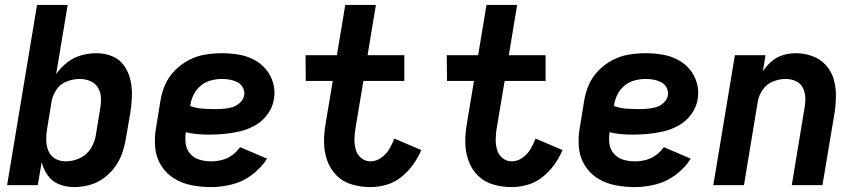

<svg xmlns="http://www.w3.org/2000/svg" viewBox="-20 -755 3496 783"><path d="M282 8Q312 8 343 0Q374 -8 401 -27Q428 -46 447.5 -72.5Q467 -99 477.5 -128.5Q488 -158 493 -188L512 -298Q517 -332 518 -365.5Q519 -399 511.5 -430.5Q504 -462 485.5 -488Q467 -514 437 -526Q407 -538 373 -538Q342 -538 311.5 -529.5Q281 -521 254.5 -500.5Q228 -480 209 -453L256 -735H131L9 0H134L150 -94Q157 -65 174.5 -40Q192 -15 221 -3.5Q250 8 282 8ZM248 -97Q224 -97 205 -108Q186 -119 177.5 -139.5Q169 -160 168.5 -183Q168 -206 172 -229L190 -339Q194 -365 210 -389Q226 -413 252.5 -423Q279 -433 305 -433Q327 -433 347 -425Q367 -417 378.5 -399Q390 -381 391.5 -359.5Q393 -338 389 -315L371 -205Q367 -177 350.5 -150Q334 -123 305.5 -110Q277 -97 248 -97Z M841 8Q883 8 926.5 -3Q970 -14 1007.5 -42Q1045 -70 1069 -108L959 -155Q946 -136 926.5 -122Q907 -108 885 -102.5Q863 -97 841 -97Q817 -97 794.5 -103.5Q772 -110 756.5 -127Q741 -144 737.5 -167.5Q734 -191 738 -215V-216Q760 -210 784 -208Q808 -206 831 -206H832Q864 -206 895.5 -209Q927 -212 959 -219.5Q991 -227 1021 -244Q1051 -261 1071.5 -289.5Q1092 -318 1097 -350Q1103 -384 1094 -416Q1085 -448 1064.5 -472.5Q1044 -497 1015 -512Q986 -527 952.5 -532.5Q919 -538 885 -538Q852 -538 817.5 -532.5Q783 -527 751 -510.5Q719 -494 693 -467.5Q667 -441 653 -408.5Q639 -376 634 -342L616 -232Q609 -191 613 -151.5Q617 -112 637.5 -79.5Q658 -47 690.5 -27Q723 -7 762 0.5Q801 8 841 8ZM859 -310Q832 -310 805.5 -312Q779 -314 755 -323L756 -325Q759 -347 769.5 -368.5Q780 -390 798.5 -405.5Q817 -421 840 -427Q863 -433 885 -433Q902 -433 918 -430Q934 -427 948 -420Q962 -413 970 -398.5Q978 -384 976 -367Q973 -350 959 -336.5Q945 -323 927.5 -318Q910 -313 893 -311.5Q876 -310 859 -310Z M1491 8Q1523 8 1556 -1.5Q1589 -11 1616.5 -33Q1644 -55 1664.5 -83.5Q1685 -112 1698 -143L1588 -190Q1580 -168 1567.5 -147Q1555 -126 1534.5 -111.5Q1514 -97 1491 -97Q1469 -97 1452.5 -111Q1436 -125 1430.5 -146Q1425 -167 1425.5 -189Q1426 -211 1430 -234L1462 -425H1629V-530H1479L1513 -735H1388L1354 -530H1226L1227 -425H1337L1308 -251Q1301 -212 1301.5 -173.5Q1302 -135 1314.5 -100Q1327 -65 1353 -39Q1379 -13 1415.5 -2.5Q1452 8 1491 8Z M2067 8Q2099 8 2132 -1.5Q2165 -11 2192.5 -33Q2220 -55 2240.5 -83.5Q2261 -112 2274 -143L2164 -190Q2156 -168 2143.5 -147Q2131 -126 2110.5 -111.5Q2090 -97 2067 -97Q2045 -97 2028.5 -111Q2012 -125 2006.5 -146Q2001 -167 2001.5 -189Q2002 -211 2006 -234L2038 -425H2205V-530H2055L2089 -735H1964L1930 -530H1802L1803 -425H1913L1884 -251Q1877 -212 1877.5 -173.5Q1878 -135 1890.5 -100Q1903 -65 1929 -39Q1955 -13 1991.5 -2.5Q2028 8 2067 8Z M2569 8Q2611 8 2654.5 -3Q2698 -14 2735.5 -42Q2773 -70 2797 -108L2687 -155Q2674 -136 2654.5 -122Q2635 -108 2613 -102.5Q2591 -97 2569 -97Q2545 -97 2522.5 -103.5Q2500 -110 2484.5 -127Q2469 -144 2465.5 -167.5Q2462 -191 2466 -215V-216Q2488 -210 2512 -208Q2536 -206 2559 -206H2560Q2592 -206 2623.5 -209Q2655 -212 2687 -219.5Q2719 -227 2749 -244Q2779 -261 2799.5 -289.5Q2820 -318 2825 -350Q2831 -384 2822 -416Q2813 -448 2792.5 -472.5Q2772 -497 2743 -512Q2714 -527 2680.5 -532.5Q2647 -538 2613 -538Q2580 -538 2545.5 -532.5Q2511 -527 2479 -510.5Q2447 -494 2421 -467.5Q2395 -441 2381 -408.5Q2367 -376 2362 -342L2344 -232Q2337 -191 2341 -151.5Q2345 -112 2365.5 -79.5Q2386 -47 2418.5 -27Q2451 -7 2490 0.5Q2529 8 2569 8ZM2587 -310Q2560 -310 2533.5 -312Q2507 -314 2483 -323L2484 -325Q2487 -347 2497.5 -368.5Q2508 -390 2526.5 -405.5Q2545 -421 2568 -427Q2591 -433 2613 -433Q2630 -433 2646 -430Q2662 -427 2676 -420Q2690 -413 2698 -398.5Q2706 -384 2704 -367Q2701 -350 2687 -336.5Q2673 -323 2655.5 -318Q2638 -313 2621 -311.5Q2604 -310 2587 -310Z M2889 0H3014L3070 -339Q3074 -365 3090 -388.5Q3106 -412 3132 -422.5Q3158 -433 3184 -433Q3206 -433 3225 -424.5Q3244 -416 3253.5 -398Q3263 -380 3264 -358.5Q3265 -337 3261 -315L3209 0H3334L3384 -298Q3389 -333 3389 -368Q3389 -403 3379 -435Q3369 -467 3346.5 -491Q3324 -515 3292 -526.5Q3260 -538 3225 -538Q3200 -538 3174 -530.5Q3148 -523 3127 -505Q3106 -487 3091 -464L3102 -530H2977Z"/></svg>

Font: Iosevka Sparkle
Style: Bold Italic
Weight: 700
Italic angle: -9°
Designer: Belleve Invis
Foundry: Belleve Invis
Version: Version 4.5.0; ttfautohint (v1.8.3)